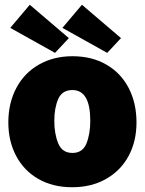

<svg xmlns="http://www.w3.org/2000/svg" viewBox="-20 -776 608 806"><path d="M15 -262Q15 -344 49 -407.5Q83 -471 144.5 -505.5Q206 -540 284 -540Q366 -540 427 -504.5Q488 -469 520.5 -406Q553 -343 553 -262Q553 -183 520 -121.5Q487 -60 425.5 -25Q364 10 283 10Q202 10 141.5 -24.5Q81 -59 48 -121Q15 -183 15 -262ZM359 -269Q359 -398 284 -398Q241 -398 224.5 -360.5Q208 -323 208 -269Q208 -214 224.5 -174Q241 -134 284 -134Q327 -134 343 -174Q359 -214 359 -269ZM269 -616 211 -554 23 -659 105 -756ZM488 -616 430 -554 242 -659 324 -756Z"/></svg>

Font: Morrison Black
Style: Regular
Weight: 900
Designer: Pablo Impallari, Rodrigo Fuenzalida (Modified by Dan O. Williams)
Version: Version 0.03;June 6, 2019;FontCreator 11.5.0.2425 64-bit; tt